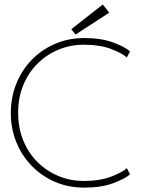

<svg xmlns="http://www.w3.org/2000/svg" viewBox="-20 -846 661 878"><path d="M362.5 -18.5Q437.5 -18.5 488.8 -38.5Q540 -58.5 560 -77L574.5 -49Q553 -29 498.2 -8.5Q443.5 12 365.5 12Q292.5 12 231.2 -14.5Q170 -41 124.8 -87.8Q79.5 -134.5 54.5 -196.2Q29.5 -258 29.5 -329Q29.5 -400 54.2 -462.2Q79 -524.5 124.2 -571.5Q169.5 -618.5 231 -645.2Q292.5 -672 365.5 -672Q443.5 -672 498.2 -651.5Q553 -631 574.5 -611L560 -583Q540 -602 488.8 -621.8Q437.5 -641.5 362.5 -641.5Q302.5 -641.5 248.8 -619.5Q195 -597.5 153 -556.5Q111 -515.5 87 -458.2Q63 -401 63 -330.5Q63 -259.5 87 -202Q111 -144.5 153 -103.5Q195 -62.5 248.8 -40.5Q302.5 -18.5 362.5 -18.5ZM325.5 -688 306 -712.5 450 -825.5 479.5 -788Z"/></svg>

Font: League Spartan Extralight
Style: Regular
Weight: 200
Foundry: The League of Moveable Type
Version: Version 2.300; ttfautohint (v1.8.3)